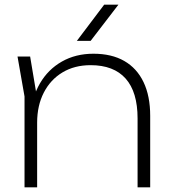

<svg xmlns="http://www.w3.org/2000/svg" viewBox="-20 -802 735 822"><path d="M55 -560H109L139 -381V0H85V-389ZM380 -572Q458 -572 512 -541Q566 -510 594.5 -450.5Q623 -391 623 -306V0H569V-295Q569 -408 518 -465.5Q467 -523 368 -523Q299 -523 247.5 -492Q196 -461 167.5 -405.5Q139 -350 139 -277L111 -304Q116 -385 151 -445Q186 -505 245 -538.5Q304 -572 380 -572ZM426 -782H487L368 -627H309Z"/></svg>

Font: Unbounded ExtraLight
Style: Regular
Weight: 250
Designer: Luke Prowse, Jean-Baptiste Morizot, Fátima Lázaro, Florian Runge
Foundry: NaN
Version: Version 1.701;gftools[0.9.28.dev5+ged2979d]